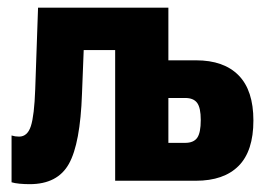

<svg xmlns="http://www.w3.org/2000/svg" viewBox="-20 -466 690 495"><path d="M414.1 -446.3H78.1L70.8 -235.8Q68.4 -168 59.6 -140.9Q50.8 -113.8 29.3 -113.8Q23.9 -113.8 19.3 -114.5Q14.6 -115.2 9.8 -116.7V3.9Q17.1 6.3 30.3 7.6Q43.5 8.8 56.6 8.8Q128.4 8.8 157.7 -43.7Q187 -96.2 191.4 -224.6L195.8 -336.9H276.9V0H484.9Q557.1 0 595.2 -38.3Q633.3 -76.7 633.3 -155.3Q633.3 -232.9 595.2 -271.7Q557.1 -310.5 485.4 -310.5H414.1ZM457.5 -213.4Q479 -213.4 488.3 -200.7Q497.6 -188 497.6 -156.7Q497.6 -123.5 488.3 -110.6Q479 -97.7 457.5 -97.7H414.1V-213.4Z"/></svg>

Font: Roboto Flex Super Cond Bold
Style: Regular
Weight: 700
Width: 3
Designer: Berlow after Robertson
Foundry: Google
Version: Version 3.000